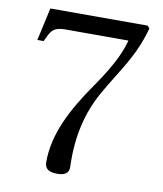

<svg xmlns="http://www.w3.org/2000/svg" viewBox="-78 -732 686 808"><g transform="rotate(10 265.0 -328.0)"><path d="M41 -528H68L78 -549C91 -577 104 -592 149 -592H419C409 -556 391 -498 310 -382C224 -259 167 -147 167 -29C167 4 190 12 221 12C250 12 271 3 270 -26C265 -158 292 -264 345 -357C409 -469 462 -531 497 -657L488 -668H72Z"/></g></svg>

Font: Lingua Franca
Style: Regular
Weight: 400
Version: Version 1.19